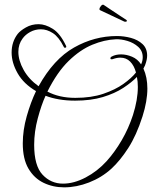

<svg xmlns="http://www.w3.org/2000/svg" viewBox="-20 -763 654 826"><path d="M256 43Q208 43 167.5 23.5Q127 4 102.5 -37.5Q78 -79 78 -146Q78 -203 95 -263Q112 -323 135 -371Q82 -402 56 -447.5Q30 -493 30 -537Q30 -583 56 -617Q67 -631 91.5 -645Q116 -659 146 -659Q175 -659 207 -639Q239 -619 264 -566Q265 -565 265 -562Q265 -558 260.5 -557.5Q256 -557 254 -562Q233 -604 207.5 -620.5Q182 -637 156 -637Q131 -637 110 -625.5Q89 -614 77 -597Q59 -573 59 -540Q59 -503 81.5 -462.5Q104 -422 146 -392Q211 -509 298.5 -558.5Q386 -608 483 -608Q513 -608 543 -600Q573 -592 593 -573.5Q613 -555 613 -524Q613 -507 605 -485Q604 -481 601.5 -477Q599 -473 597 -468Q614 -431 614 -382Q614 -328 593 -262Q567 -181 532 -126.5Q497 -72 459 -37Q417 1 363 22Q309 43 256 43ZM304 -342Q373 -342 424.5 -359.5Q476 -377 511 -402Q546 -427 565 -451Q557 -481 540 -498Q523 -515 498 -515Q483 -515 466 -509Q464 -508 460 -508Q455 -508 455 -512Q455 -517 461 -520Q478 -529 501 -529Q524 -529 548 -519Q572 -509 587 -486Q594 -501 594 -517Q594 -544 574.5 -561.5Q555 -579 528 -587Q501 -595 478 -594Q429 -592 377 -570.5Q325 -549 275.5 -501Q226 -453 184 -369Q235 -342 304 -342ZM251 27Q298 27 348.5 0.5Q399 -26 439 -70Q474 -109 503.5 -159.5Q533 -210 552 -268Q573 -334 573 -389Q573 -401 572 -411.5Q571 -422 569 -432Q547 -409 510.5 -385Q474 -361 422.5 -345.5Q371 -330 303 -330Q266 -330 234 -335.5Q202 -341 176 -351Q158 -312 142.5 -254Q127 -196 127 -140Q127 -50 163 -11.5Q199 27 251 27ZM515 -670 411 -719Q408 -720 408 -723V-724Q408 -730 414.5 -737.5Q421 -745 426 -742Q435 -736 453.5 -723.5Q472 -711 492 -698Q512 -685 524 -677Q526 -675 526 -674Q526 -668 515 -670Z"/></svg>

Font: Gwendolyn
Style: Regular
Weight: 400
Designer: Robert E. Leuschke
Foundry: Robert E. Leuschke
Version: Version 1.010; ttfautohint (v1.8.3)